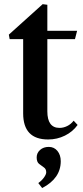

<svg xmlns="http://www.w3.org/2000/svg" viewBox="-20 -676 410 945"><path d="M217 10.5Q94 10.5 94 -118V-483.5H27.5L23.5 -505.5L190 -655.5L213 -652.5V-524.5H359.5L349 -483.5H213V-128Q213 -46.5 273 -46.5Q292 -46.5 310.5 -55.5Q329 -64.5 342.5 -82L362 -61Q338 -27.5 299.5 -8.5Q261 10.5 217 10.5ZM187.5 249.5 168.5 225Q186 212.5 196.8 197.2Q207.5 182 207.5 172Q207.5 155.5 195.8 147.8Q184 140 172.2 130.5Q160.5 121 160.5 98.5Q160.5 77 177.2 62Q194 47 220 47Q246.5 47 262.8 67Q279 87 279 117.5Q279 202 187.5 249.5Z"/></svg>

Font: Libre Caslon Text Medium
Style: Regular
Weight: 500
Designer: Pablo Impallari, Rodrigo Fuenzalida, Katja Schimmel
Foundry: Pablo Impallari, Rodrigo Fuenzalida
Version: Version 2.000